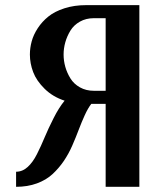

<svg xmlns="http://www.w3.org/2000/svg" viewBox="-20 -720 640 740"><path d="M387.2 -649.9H341.8Q311.5 -649.9 288.1 -636.7Q264.6 -623.5 251.5 -602.1Q238.3 -580.6 231.7 -557.1Q225.1 -533.7 225.1 -509.8Q225.1 -485.8 231.7 -462.4Q238.3 -439 251.5 -417.7Q264.6 -396.5 288.1 -383.3Q311.5 -370.1 341.8 -370.1H387.2ZM229 -332Q183.6 -346.7 152.1 -377.7Q120.6 -408.7 107.9 -442.1Q95.2 -475.6 95.2 -509.8Q95.2 -535.2 102.1 -560.5Q108.9 -585.9 125.5 -611.3Q142.1 -636.7 166.3 -656.2Q190.4 -675.8 228.3 -688Q266.1 -700.2 312 -700.2H517.1V0H387.2V-319.8H332Q319.3 -303.7 306.6 -275.9Q293.9 -248 283.2 -219.5Q272.5 -190.9 258.5 -158.9Q244.6 -127 225.8 -99.4Q207 -71.8 182.6 -49.1Q158.2 -26.4 122.3 -13.2Q86.4 0 42 0V-58.1Q66.4 -58.1 86.4 -76.2Q106.4 -94.2 122.3 -125.7Q138.2 -157.2 152.3 -191.2Q166.5 -225.1 186.8 -265.1Q207 -305.2 229 -332Z"/></svg>

Font: Pfennig
Style: Bold
Weight: 700
Version: Version 20120410 ; ttfautohint (v0.8)